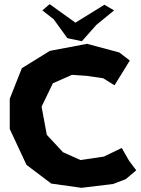

<svg xmlns="http://www.w3.org/2000/svg" viewBox="-20 -899 685 931"><path d="M185.5 -848.6 240.2 -805.7 306.6 -713.9 377 -699.2 447.3 -778.3 533.2 -848.6 486.3 -876 345.7 -789.1 220.7 -878.9ZM609.4 -605.5 558.6 -644.5 402.3 -686.5 221.7 -652.3 85.9 -568.4 27.3 -419.9V-273.4L108.4 -99.6L228.5 -8.8L375 11.7L528.3 -6.8L589.8 -30.3L640.6 -73.2L605.5 -120.1L570.3 -181.6L483.4 -139.6L370.1 -123L285.2 -161.1L207 -245.1L181.6 -381.8L236.3 -495.1L329.1 -536.1L400.4 -531.2L480.5 -519.5L535.2 -485.4L578.1 -554.7Z"/></svg>

Font: MaokenAssortedSans-TC
Style: Regular
Weight: 500
Version: Version 0.83